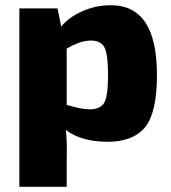

<svg xmlns="http://www.w3.org/2000/svg" viewBox="-20 -529 654 734"><path d="M200 -497 214 -427Q241 -462 293.5 -485.5Q346 -509 404 -509Q580 -509 580 -243Q580 -98 534.5 -42.5Q489 13 391 13Q291 13 232 -32Q237 21 235 76V185H54V-497ZM235 -343V-128Q292 -111 322 -111Q363 -111 378 -135.5Q393 -160 393 -242Q393 -323 379 -348.5Q365 -374 328 -374Q287 -374 235 -343Z"/></svg>

Font: Ezarion Extra Bold
Style: Regular
Weight: 800
Designer: Natanael Gama
Version: Version 1.001;PS 001.001;hotconv 1.0.70;makeotf.lib2.5.58329